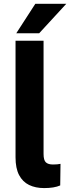

<svg xmlns="http://www.w3.org/2000/svg" viewBox="-20 -960 362 990"><path d="M162.1 -940.4H321.8L182.1 -788.6H64ZM204.6 -750V-166.5Q204.6 -133.8 216.6 -122.8Q228.5 -111.8 253.4 -111.8Q276.9 -111.8 292 -115.2L290.5 -3.9Q259.8 9.8 207.5 9.8Q163.1 9.8 129.9 -6.3Q96.7 -22.5 78.4 -57.4Q60.1 -92.3 60.1 -148.9V-750Z"/></svg>

Font: Robert Sans Black
Style: Regular
Weight: 900
Designer: Christian Robertson (extended by Adam Twardoch)
Foundry: Google
Version: Version 12.135;April 2, 2019;FontCreator 11.5.0.2425 64-bit;